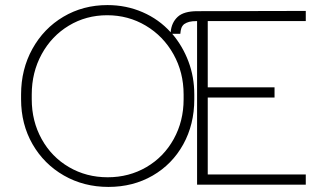

<svg xmlns="http://www.w3.org/2000/svg" viewBox="-20 -722 1263 756"><path d="M798 -639V-378H1061V-338H798V-35H1184V5H756V-639Q736 -639 725 -636Q714 -633 705 -627Q697 -620 694 -611Q691 -602 690 -589H658Q699 -541 722 -480Q745 -419 745 -350V-331Q745 -232 701.5 -153.5Q658 -75 581 -30.5Q504 14 407 14Q310 14 231.5 -31Q153 -76 108 -154.5Q63 -233 63 -331V-350Q63 -449 107.5 -529.5Q152 -610 229.5 -656Q307 -702 403 -702Q477 -702 541.5 -674Q606 -646 652 -595Q655 -633 680 -656Q704 -678 757 -678L1184 -679V-639ZM703 -350Q703 -437 663 -508.5Q623 -580 554 -621Q485 -662 402 -662Q319 -662 251 -621Q183 -580 144 -508.5Q105 -437 105 -350V-331Q105 -245 144 -174.5Q183 -104 251.5 -64Q320 -24 404 -24Q488 -24 556.5 -64Q625 -104 664 -174.5Q703 -245 703 -331Z"/></svg>

Font: Bellota Text Light
Style: Regular
Weight: 300
Designer: Kemie Guaida
Foundry: Kemie Guaida
Version: Version 4.001